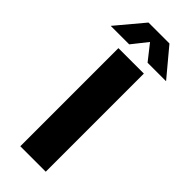

<svg xmlns="http://www.w3.org/2000/svg" viewBox="-356 -987 1024 1024"><g transform="rotate(45 156.0 -475.0)"><path d="M60 0V-740H252V0ZM364.5 -795H225L156 -882.5L86.5 -795H-53L77 -950H235Z"/></g></svg>

Font: Encode Sans ExtraBold
Style: Regular
Weight: 800
Designer: Multiple Designers
Foundry: Impallari Type
Version: Version 2.000